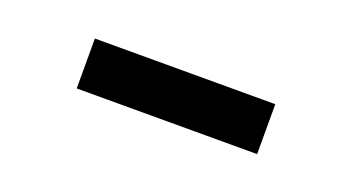

<svg xmlns="http://www.w3.org/2000/svg" viewBox="-25 -781 550 300"><g transform="rotate(20 250.0 -630.5)"><path d="M100 -672H400V-589H100Z"/></g></svg>

Font: CyStack Display SemiBold
Style: Regular
Weight: 600
Designer: Weizhong Zhang
Foundry: 本地遙控
Version: Version 1.000;Glyphs 3.1.2 (3151)